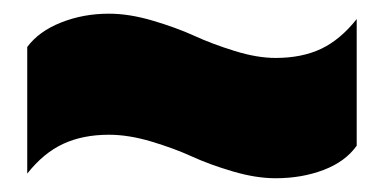

<svg xmlns="http://www.w3.org/2000/svg" viewBox="-20 -443 564 282"><path d="M384.8 -181.2Q356 -181.2 322 -191.2Q288.1 -201.2 262 -213.1Q235.8 -225.1 202.4 -235.1Q168.9 -245.1 140.1 -245.1Q101.6 -245.1 72.8 -231.7Q43.9 -218.3 20 -188V-374Q37.1 -397 69.6 -409.9Q102.1 -422.9 140.1 -422.9Q169.9 -422.9 204.6 -412.6Q239.3 -402.3 265.4 -390.4Q291.5 -378.4 324.5 -368.2Q357.4 -357.9 384.8 -357.9Q423.3 -357.9 451.7 -371.3Q480 -384.8 503.9 -415V-229Q487.3 -205.6 455.3 -193.4Q423.3 -181.2 384.8 -181.2Z"/></svg>

Font: Kanit ExtraBold
Style: Regular
Weight: 800
Designer: Katatrad Team
Foundry: CadsonDemak
Version: Version 1.000;PS 001.000;hotconv 1.0.88;makeotf.lib2.5.64775